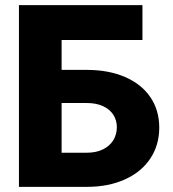

<svg xmlns="http://www.w3.org/2000/svg" viewBox="-20 -727 674 747"><path d="M53.7 -707H534.2V-571.3H219.7V-455.1H317.4Q402.3 -455.1 466.3 -427.5Q530.3 -399.9 564.9 -349.1Q599.6 -298.3 599.6 -230.5Q599.6 -162.6 564.9 -110.4Q530.3 -58.1 466.3 -29.1Q402.3 0 317.4 0H53.7ZM434.6 -232.4Q434.6 -259.3 420.9 -280.5Q407.2 -301.8 380.9 -314Q354.5 -326.2 317.4 -326.2H219.7V-132.8H317.4Q354.5 -132.8 380.9 -146Q407.2 -159.2 420.9 -181.6Q434.6 -204.1 434.6 -232.4Z"/></svg>

Font: Pretendard GOV ExtraBold
Style: Regular
Weight: 800
Designer: Base glyphs from Inter by Rasmus Andersson; Hangeul glyphs from Noto Sans CJK(Source Han Sans) by Jang Soo-young and Kan
Foundry: Kil Hyung-jin
Version: Version 1.309